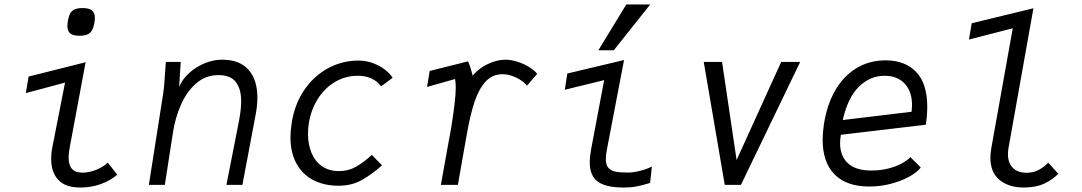

<svg xmlns="http://www.w3.org/2000/svg" viewBox="-20 -827 4840 859"><path d="M209 -115.5Q209 -144 214.5 -170L271 -457.5L95.5 -410.5L108 -484.5L363 -548.5L292 -168Q287 -139.5 287 -122.5Q287 -88.5 302 -71.5Q317 -54.5 349 -54.5Q377.5 -54.5 409.5 -67Q441.5 -79.5 462 -99.5L504.5 -45.5Q474.5 -19.5 431.8 -3.8Q389 12 339.5 12Q272.5 12 240.8 -22.2Q209 -56.5 209 -115.5ZM281.5 -710Q281.5 -723 284 -734Q289 -766 303.2 -778.5Q317.5 -791 349 -791Q378 -791 391.2 -780.5Q404.5 -770 404.5 -747Q404.5 -738 402 -724Q396.5 -692 382 -679.5Q367.5 -667 335.5 -667Q307.5 -667 294.5 -677.2Q281.5 -687.5 281.5 -710Z M718.5 -501.5 722 -550H788.5L781.5 -438.5Q796 -473 826.8 -500.8Q857.5 -528.5 896.2 -544.2Q935 -560 973.5 -560Q1051.5 -560 1091.5 -515.2Q1131.5 -470.5 1131.5 -390Q1131.5 -355.5 1124 -315.5L1064.5 0H993L1048 -279.5Q1059 -335.5 1059 -373.5Q1059 -429 1035.2 -460Q1011.5 -491 956.5 -491Q900 -491 857.5 -453.8Q815 -416.5 789.8 -359Q764.5 -301.5 754.5 -238.5L717.5 0H646L709.5 -404.5Q713 -428.5 715 -453Q717 -477.5 718.5 -501.5Z M1279.5 -213Q1279.5 -241 1285 -276.5Q1298 -361.5 1341.5 -424.8Q1385 -488 1448.2 -522Q1511.5 -556 1583.5 -556Q1618.5 -556 1649.5 -544.2Q1680.5 -532.5 1702.8 -515Q1725 -497.5 1736.5 -479L1685 -440.5Q1650 -488 1580.5 -488Q1526 -488 1479.8 -461Q1433.5 -434 1402.5 -385.5Q1371.5 -337 1361.5 -275Q1358 -252.5 1358 -228.5Q1358 -180.5 1373.8 -142.8Q1389.5 -105 1420.8 -83.2Q1452 -61.5 1496.5 -61.5Q1539 -61.5 1573.8 -81.5Q1608.5 -101.5 1643.5 -134L1689 -87.5Q1646 -48.5 1600 -22.2Q1554 4 1495 4Q1430 4 1381.2 -21.5Q1332.5 -47 1306 -96Q1279.5 -145 1279.5 -213Z M1981 -159 1998.5 -254.5Q2019 -382 2019 -434.5Q2019 -457 2016 -473.5L1890.5 -438L1902.5 -509.5L2074 -552.5Q2085.5 -527 2094.5 -488.5Q2123.5 -523 2164.5 -541.5Q2205.5 -560 2240.5 -560Q2265.5 -560 2294.2 -551Q2323 -542 2347 -527.2Q2371 -512.5 2383.5 -496.5L2337.5 -443.5Q2329 -455.5 2311.2 -467.5Q2293.5 -479.5 2271.5 -487.2Q2249.5 -495 2228.5 -495Q2183 -495 2152.8 -462.2Q2122.5 -429.5 2103.2 -371.8Q2084 -314 2068.5 -226.5L2028.5 0H1952.5Q1955 -15 1981 -159Z M2618.5 -101Q2618.5 -126.5 2624.5 -158.5L2683 -468.5L2507 -425.5L2518 -498L2772 -558.5L2694.5 -154Q2690.5 -134 2690.5 -115.5Q2690.5 -89.5 2701.5 -76.5Q2712.5 -63.5 2733.2 -59.2Q2754 -55 2790 -55Q2812 -55 2842.8 -62.5Q2873.5 -70 2896.5 -82L2888.5 -8.5Q2850 3 2825.8 7.5Q2801.5 12 2770.5 12Q2691 12 2654.8 -14.2Q2618.5 -40.5 2618.5 -101ZM2657 -602 2782 -807H2889L2726 -602Z M3128.5 -550H3210.5L3275.5 -111L3475 -550H3560L3295 0H3222.5Z M3660.5 -202Q3660.5 -232.5 3666 -270Q3679.5 -359 3717.5 -423.8Q3755.5 -488.5 3813 -522.8Q3870.5 -557 3942 -557Q4028.5 -557 4078.5 -505.5Q4128.5 -454 4128.5 -348.5Q4128.5 -311 4122 -269L3742 -224Q3738.5 -201.5 3738.5 -186.5Q3738.5 -129.5 3773.2 -96.8Q3808 -64 3880 -64Q3931 -64 3978.2 -80Q4025.5 -96 4053 -124L4099.5 -77.5Q4083 -56 4047.8 -36.5Q4012.5 -17 3965.8 -4.8Q3919 7.5 3869.5 7.5Q3767.5 7.5 3714 -46.5Q3660.5 -100.5 3660.5 -202ZM4060.5 -356Q4060.5 -417 4027.8 -452.5Q3995 -488 3937.5 -488Q3872.5 -488 3822.8 -439.2Q3773 -390.5 3750.5 -290L4058.5 -327Q4060.5 -347 4060.5 -356Z M4411 -121.5Q4411 -139 4415 -164L4511 -700.5L4315 -650L4327.5 -723L4603.5 -790L4492.5 -167.5Q4489.5 -152 4489.5 -137.5Q4489.5 -97 4512 -75.5Q4534.5 -54 4572 -54Q4604.5 -54 4629.5 -68Q4654.5 -82 4669.5 -99.5L4714.5 -49.5Q4691 -24.5 4653 -6.2Q4615 12 4560 12Q4494.5 12 4452.8 -21.2Q4411 -54.5 4411 -121.5Z"/></svg>

Font: JuliaMono Light
Style: Italic
Weight: 300
Italic angle: -9°
Monospace: yes
Designer: cormullion
Foundry: corm
Version: Version 0.054; ttfautohint (v1.8.4)